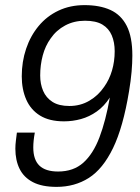

<svg xmlns="http://www.w3.org/2000/svg" viewBox="-20 -718 548 750"><path d="M201 12Q144 12 108.5 -6.5Q73 -25 56.5 -58.5Q40 -92 40 -137Q40 -152 42 -168Q44 -184 46 -200H116Q113 -184 111.5 -169.5Q110 -155 110 -142Q110 -94 134 -71Q158 -48 207 -48Q267 -48 305.5 -82.5Q344 -117 368.5 -181.5Q393 -246 409 -337Q387 -303 358 -282.5Q329 -262 296.5 -253Q264 -244 230 -244Q173 -244 136.5 -266.5Q100 -289 82.5 -329Q65 -369 65 -420Q65 -477 82 -527.5Q99 -578 131 -616.5Q163 -655 208.5 -676.5Q254 -698 310 -698Q370 -698 411.5 -679Q453 -660 475 -617Q497 -574 497 -501Q497 -472 494 -437.5Q491 -403 484 -361Q461 -221 421.5 -139.5Q382 -58 327 -23Q272 12 201 12ZM251 -304Q294 -304 329 -324.5Q364 -345 387 -379Q407 -407 417.5 -442.5Q428 -478 428 -518Q428 -553 416.5 -580Q405 -607 380 -622Q355 -637 312 -637Q269 -637 234.5 -618.5Q200 -600 178 -568Q157 -539 147 -501.5Q137 -464 137 -423Q137 -390 148.5 -363Q160 -336 185 -320Q210 -304 251 -304Z"/></svg>

Font: Archivo SemiCondensed Light
Style: Italic
Weight: 300
Width: 4
Italic angle: -10°
Designer: Hector Gatti
Foundry: Omnibus-Type
Version: Version 2.001